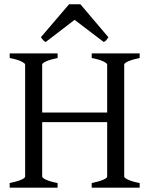

<svg xmlns="http://www.w3.org/2000/svg" viewBox="-20 -860 694 880"><path d="M24.4 0V-21Q57.6 -27.8 76.4 -35.9Q95.2 -43.9 95.2 -50.8V-564Q95.2 -569.8 77.4 -578.6Q59.6 -587.4 24.4 -594.2V-615.2H244.1V-594.2Q210.9 -587.4 192.1 -579.1Q173.3 -570.8 173.3 -564V-344.2H471.2V-564Q471.2 -569.8 453.4 -578.6Q435.5 -587.4 400.4 -594.2V-615.2H620.1V-594.2Q586.9 -587.4 568.1 -579.1Q549.3 -570.8 549.3 -564V-50.8Q549.3 -44.9 567.1 -36.4Q585 -27.8 620.1 -21V0H400.4V-21Q433.6 -27.8 452.4 -35.9Q471.2 -43.9 471.2 -50.8V-300.3H173.3V-50.8Q173.3 -44.9 190.9 -36.4Q208.5 -27.8 244.1 -21V0ZM476.6 -689.5Q470.7 -680.2 467.3 -675.8Q463.9 -671.4 455.6 -667.5L321.8 -769L189.5 -667.5Q185.5 -669.4 182.9 -671.4Q180.2 -673.3 178 -675.8Q175.8 -678.2 173.3 -681.6Q170.9 -685.1 167.5 -689.5L296.4 -840.3H348.6Z"/></svg>

Font: Gentium Plus APac
Style: Regular
Weight: 400
Designer: J. Victor Gaultney, Annie Olsen, Iska Routamaa, Becca Hirsbrunner
Foundry: SIL International
Version: Version 5.000